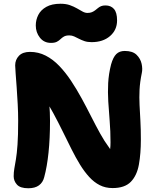

<svg xmlns="http://www.w3.org/2000/svg" viewBox="-20 -987 841 1025"><path d="M131 18Q88 18 70.5 -1.5Q53 -21 53 -46Q53 -67 56.5 -87Q60 -107 65 -136.5Q70 -166 73.5 -215Q77 -264 77 -342Q77 -385 74.5 -431.5Q72 -478 69 -520.5Q66 -563 63.5 -594.5Q61 -626 61 -638Q61 -668 81 -689Q101 -710 140 -710Q185 -710 224 -690Q263 -670 296.5 -635Q330 -600 359.5 -555.5Q389 -511 415.5 -462.5Q442 -414 466.5 -365.5Q491 -317 514.5 -274.5Q538 -232 562 -200Q565 -196 568 -191Q570 -207 570 -227Q570 -287 565.5 -341Q561 -395 558 -445Q555 -495 557.5 -543.5Q560 -592 573 -643Q584 -682 601 -698.5Q618 -715 646 -715Q688 -715 709 -694.5Q730 -674 736 -646.5Q742 -619 737 -597Q727 -549 725 -508Q723 -467 725 -427Q727 -387 729.5 -342.5Q732 -298 732 -242Q732 -167 721.5 -108.5Q711 -50 678.5 -16.5Q646 17 581 17Q543 17 512.5 1.5Q482 -14 456 -42.5Q430 -71 407 -108.5Q384 -146 361.5 -191Q339 -236 315 -285Q291 -334 264 -384Q254 -401 244 -419Q245 -402 246 -387Q247 -367 247 -342Q247 -248 239 -172Q231 -96 216 -41Q209 -13 188 2.5Q167 18 131 18ZM515 -108 510 -106Q512 -107 515 -108ZM252 -758Q215 -758 193 -786Q171 -814 171 -851Q171 -881 184.5 -907.5Q198 -934 227.5 -950.5Q257 -967 303 -967Q332 -967 353 -959.5Q374 -952 390.5 -942.5Q407 -933 420.5 -925.5Q434 -918 447 -918Q461 -918 470.5 -922Q480 -926 488 -932L503 -944Q510 -950 519.5 -954Q529 -958 543 -958Q572 -958 588.5 -939Q605 -920 605 -878Q605 -827 567.5 -794.5Q530 -762 469 -762Q447 -762 431 -767.5Q415 -773 401.5 -780Q388 -787 376 -792.5Q364 -798 350 -798Q332 -798 321.5 -792Q311 -786 303 -778Q295 -770 283.5 -764Q272 -758 252 -758Z"/></svg>

Font: Shantell Sans Light ExtraBold
Style: Regular
Weight: 800
Version: Version 1.011;[c5ecc13dd]